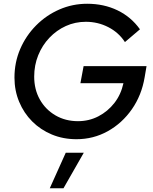

<svg xmlns="http://www.w3.org/2000/svg" viewBox="-20 -729 816 1022"><path d="M387 12Q316 12 256 -13Q196 -38 151.5 -82.5Q107 -127 82 -187Q57 -247 57 -316Q57 -397 87.5 -468Q118 -539 172 -593.5Q226 -648 296 -678.5Q366 -709 444 -709Q533 -709 605.5 -674Q678 -639 725 -573L645 -505Q612 -556 556.5 -584.5Q501 -613 437 -613Q380 -613 330.5 -590.5Q281 -568 243 -528Q205 -488 183.5 -435Q162 -382 162 -321Q162 -253 192 -199.5Q222 -146 275 -115Q328 -84 395 -84Q454 -84 504 -110Q554 -136 589 -181Q624 -226 637 -286H408L425 -377H760L750 -318Q734 -222 682 -147.5Q630 -73 553.5 -30.5Q477 12 387 12ZM245 273 330 84H426L318 273Z"/></svg>

Font: Red Hat Display SemiBold
Style: Italic
Weight: 600
Italic angle: -12°
Designer: Pentagram, MCKL
Foundry: Pentagram, MCKL
Version: Version 1.023